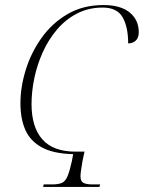

<svg xmlns="http://www.w3.org/2000/svg" viewBox="-20 -741 570 761"><path d="M151 0 153 -10H186Q211 -10 225 -16Q239 -22 247.5 -42Q256 -62 265 -103L270 -130Q191 -132 145.5 -157Q100 -182 80.5 -226Q61 -270 61 -332Q61 -396 82 -464Q103 -532 144.5 -590.5Q186 -649 247.5 -685Q309 -721 390 -721Q458 -721 494 -691.5Q530 -662 530 -613Q530 -591 518 -580Q506 -569 488 -569Q488 -634 466 -672.5Q444 -711 387 -711Q331 -711 285.5 -687.5Q240 -664 206 -624Q172 -584 149.5 -534Q127 -484 116 -431Q105 -378 105 -329Q105 -237 148 -188.5Q191 -140 279 -140H315L307 -103Q304 -85 301.5 -68Q299 -51 299 -42Q299 -22 311 -16Q323 -10 348 -10H377L374 0Z"/></svg>

Font: Noto Serif Display SemiCondensed ExtraLight
Style: Italic
Weight: 200
Width: 4
Italic angle: -12°
Designer: Monotype Design Team
Foundry: Monotype Imaging Inc.
Version: Version 2.009